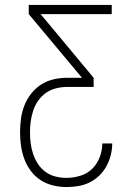

<svg xmlns="http://www.w3.org/2000/svg" viewBox="-20 -540 540 775"><path d="M248 215Q221 215 194 208.5Q167 202 144 187Q121 172 104.5 150Q88 128 78.5 102.5Q69 77 65 50Q61 23 61 -5Q61 -32 64.5 -59.5Q68 -87 78 -113Q88 -139 105 -161Q122 -183 145 -198Q168 -213 195 -219.5Q222 -226 250 -226H311L96 -483V-520H431V-483H144L358 -226V-189H250Q228 -189 206 -183.5Q184 -178 165.5 -165Q147 -152 134 -133.5Q121 -115 114 -93.5Q107 -72 104 -50Q101 -28 101 -5Q101 17 104 39.5Q107 62 114 82.5Q121 103 133.5 122Q146 141 164 154Q182 167 204 172.5Q226 178 248 178Q276 178 304 169.5Q332 161 352 141.5Q372 122 382.5 94.5Q393 67 393 39H433Q433 63 427 86.5Q421 110 409.5 131Q398 152 380.5 169Q363 186 341.5 196.5Q320 207 296 211Q272 215 248 215Z"/></svg>

Font: Zed Sans Extralight
Style: Regular
Weight: 200
Designer: Belleve Invis
Foundry: Belleve Invis
Version: Version 1.0.0; ttfautohint (v1.8.4)